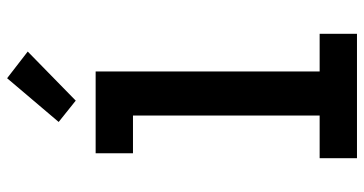

<svg xmlns="http://www.w3.org/2000/svg" viewBox="-262 -762 1024 540"><g transform="rotate(-90 250.0 -492.0)"><path d="M75 0V-105H195V-630H89V-735H319V-105H425V0ZM237 -791 177 -839 300 -984 375 -926Z"/></g></svg>

Font: Iosevka Curly Extrabold
Style: Regular
Weight: 800
Monospace: yes
Designer: Belleve Invis
Foundry: Belleve Invis
Version: Version 22.1.2; ttfautohint (v1.8.4)